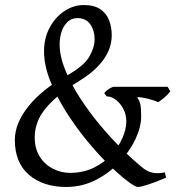

<svg xmlns="http://www.w3.org/2000/svg" viewBox="-20 -728 707 763"><path d="M657 -365Q646 -351 633.5 -340.5Q621 -330 609 -322Q591 -330 566.5 -336Q542 -342 525 -342Q536 -325 538.5 -309.5Q541 -294 541 -266Q541 -223 518 -174.5Q495 -126 454.5 -83Q414 -40 360 -12.5Q306 15 243 15Q152 15 95.5 -33Q39 -81 39 -172Q39 -238 93 -305.5Q147 -373 246 -428Q314 -466 335 -503Q356 -540 356 -572Q356 -606 339 -631Q322 -656 287 -656Q264 -656 248 -640.5Q232 -625 224.5 -601.5Q217 -578 217 -552Q217 -505 239 -450.5Q261 -396 297.5 -339.5Q334 -283 377.5 -231Q421 -179 465 -135.5Q509 -92 545 -63Q563 -47 584.5 -42Q606 -37 635 -43L640 -22Q598 -4 568.5 5.5Q539 15 528 15Q517 15 485 -9.5Q453 -34 410.5 -75.5Q368 -117 323.5 -171.5Q279 -226 241 -286.5Q203 -347 179 -408Q155 -469 155 -524Q155 -577 177.5 -618.5Q200 -660 236 -684Q272 -708 313 -708Q354 -708 378.5 -691.5Q403 -675 413.5 -647.5Q424 -620 424 -588Q424 -537 392 -492Q360 -447 302 -411Q231 -367 191 -329Q151 -291 134.5 -256Q118 -221 118 -183Q118 -137 138 -105.5Q158 -74 190.5 -57.5Q223 -41 258 -41Q310 -41 351.5 -61Q393 -81 422 -112.5Q451 -144 466.5 -179.5Q482 -215 482 -245Q482 -272 470.5 -294.5Q459 -317 441 -331Q423 -345 404 -345L394 -358Q398 -364 409 -372Q420 -380 430 -383H646Z"/></svg>

Font: ChillKai
Style: Regular
Weight: 400
Designer: ChillType
Foundry: 寒蝉字型
Version: Version 2.000